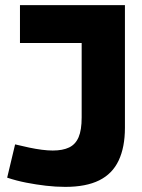

<svg xmlns="http://www.w3.org/2000/svg" viewBox="-20 -720 556 750"><path d="M8 -26 39 -156Q68 -149 94 -143.5Q120 -138 143.5 -135Q167 -132 186 -132Q225 -132 250 -144Q275 -156 287 -184Q299 -212 299 -261V-552H58V-700H468V-221Q468 -145 443.5 -93Q419 -41 367.5 -15.5Q316 10 235 10Q198 10 159.5 5.5Q121 1 82.5 -6.5Q44 -14 8 -26Z"/></svg>

Font: Georama ExtraCondensed Thin
Style: Bold
Weight: 700
Version: Version 1.001